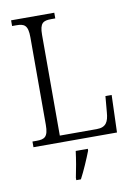

<svg xmlns="http://www.w3.org/2000/svg" viewBox="-100 -778 757 1064"><g transform="rotate(-10 278.5 -246.5)"><path d="M39 0H509L516 -210H481L473 -119C469 -68 455 -38 402 -38H194V-605C194 -672 214 -682 259 -682H282V-714H39V-682H62C107 -682 128 -672 128 -603V-110C128 -42 107 -32 63 -32H39ZM241 208V221H267C289 180 318 113 334 71V61H266C260 109 251 161 241 208Z"/></g></svg>

Font: Noto Serif Devanagari SemiCondensed Light
Style: Regular
Weight: 300
Width: 4
Designer: Universal Thirst, Indian Type Foundry and the Monotype Design Team
Foundry: Monotype Imaging Inc.
Version: Version 2.004